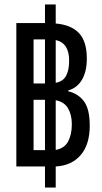

<svg xmlns="http://www.w3.org/2000/svg" viewBox="-20 -780 454 858"><path d="M53 -36V-677H181V-760H229V-675Q298 -669 333 -632Q368 -595 368 -518Q368 -461 346.5 -424Q325 -387 285 -376V-372Q329 -362 355 -327.5Q381 -293 381 -218Q381 -134 340.5 -87Q300 -40 229 -36V58H181V-36ZM130 -407H181V-604H130ZM289 -509Q289 -588 229 -601V-410Q262 -416 275.5 -441.5Q289 -467 289 -509ZM130 -109H181V-334H130ZM301 -225Q301 -267 284 -296Q267 -325 229 -332V-110Q268 -117 284.5 -148Q301 -179 301 -225Z"/></svg>

Font: Noto Sans Thai ExtCond
Style: Regular
Weight: 400
Width: 2
Designer: Monotype Design Team
Foundry: Monotype Imaging Inc.
Version: Version 2.002; ttfautohint (v1.8.4.7-5d5b)